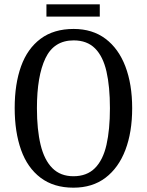

<svg xmlns="http://www.w3.org/2000/svg" viewBox="-20 -859 680 889"><path d="M320 10Q229 10 168 -36Q107 -82 77.5 -165Q48 -248 48 -359Q48 -470 77.5 -552Q107 -634 168 -679.5Q229 -725 321 -725Q408 -725 468.5 -679.5Q529 -634 560.5 -551.5Q592 -469 592 -358Q592 -247 560.5 -164.5Q529 -82 468.5 -36Q408 10 320 10ZM320 -43Q382 -43 419.5 -80.5Q457 -118 473 -188.5Q489 -259 489 -358Q489 -458 473 -528Q457 -598 420 -635Q383 -672 321 -672Q230 -672 190.5 -589.5Q151 -507 151 -358Q151 -259 168 -188.5Q185 -118 222.5 -80.5Q260 -43 320 -43ZM195 -782V-839H442V-782Z"/></svg>

Font: Noto Serif Khmer Condensed
Style: Regular
Weight: 400
Width: 3
Designer: Danh Hong and the Monotype Design Team
Foundry: Monotype Imaging Inc.
Version: Version 2.004